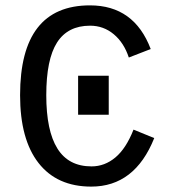

<svg xmlns="http://www.w3.org/2000/svg" viewBox="-20 -689 640 719"><path d="M153.3 -332.5Q153.3 -199.2 195.1 -132.6Q236.8 -65.9 322.8 -65.9Q372.1 -65.9 412.1 -99.4Q452.1 -132.8 480 -203.6L557.6 -171.9Q484.9 9.8 321.8 9.8Q193.4 9.8 124.3 -78.6Q55.2 -167 55.2 -332.5Q55.2 -668.9 316.9 -668.9Q482.4 -668.9 544.4 -505.4L462.4 -473.6Q444.3 -528.8 406 -560.8Q367.7 -592.8 317.4 -592.8Q233.9 -592.8 193.6 -529.8Q153.3 -466.8 153.3 -332.5ZM272.5 -259.3V-405.3H387.2V-259.3Z"/></svg>

Font: Cousine
Style: Regular
Weight: 400
Monospace: yes
Designer: Steve Matteson
Foundry: Monotype Imaging Inc.
Version: Version 1.21